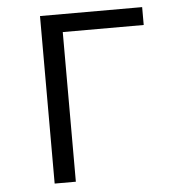

<svg xmlns="http://www.w3.org/2000/svg" viewBox="-49 -703 698 749"><g transform="rotate(-5 300.0 -328.0)"><path d="M135 0H218V-586H535V-656H135Z"/></g></svg>

Font: Hasklig
Style: Regular
Weight: 400
Monospace: yes
Designer: Paul D. Hunt, Teo Tuominen
Foundry: Adobe Systems Incorporated
Version: Version 2.030;PS 1.0;hotconv 16.6.51;makeotf.lib2.5.65220